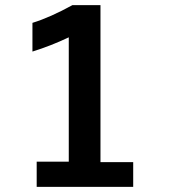

<svg xmlns="http://www.w3.org/2000/svg" viewBox="-20 -731 661 751"><path d="M123.5 0V-98.6H249V-585Q179.2 -551.8 106.9 -529.3V-641.6Q143.1 -652.8 181.9 -670.2Q220.7 -687.5 263.2 -710.9H373V-96.7H501V0Z"/></svg>

Font: Ride
Style: Bold
Weight: 700
Version: Version 3.000